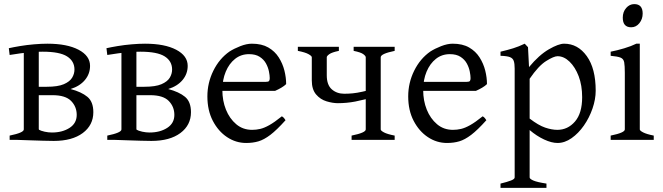

<svg xmlns="http://www.w3.org/2000/svg" viewBox="-20 -682 3234 936"><path d="M27 0V-21Q96 -35 96 -51V-447H169V-53Q169 -47 185 -37.5Q201 -28 237 -21V0ZM242 5Q221 5 189.5 4Q158 3 125.5 2Q93 1 66 0L167 -51Q179 -44 197.5 -40Q216 -36 233 -36Q284 -36 319 -58.5Q354 -81 354 -122Q354 -162 326.5 -190Q299 -218 236 -218H139L135 -259H208Q262 -259 291 -271.5Q320 -284 331.5 -303Q343 -322 343 -343Q343 -384 307 -407Q271 -430 188 -430Q168 -430 138.5 -428Q109 -426 80 -422Q51 -418 27 -414L23 -447Q45 -452 78 -457.5Q111 -463 146.5 -466Q182 -469 211 -469Q307 -469 363 -439.5Q419 -410 419 -361Q419 -322 394 -292Q369 -262 324 -248Q377 -234 406 -210Q435 -186 435 -135Q435 -72 383.5 -33.5Q332 5 242 5Z M503 0V-21Q572 -35 572 -51V-447H645V-53Q645 -47 661 -37.5Q677 -28 713 -21V0ZM718 5Q697 5 665.5 4Q634 3 601.5 2Q569 1 542 0L643 -51Q655 -44 673.5 -40Q692 -36 709 -36Q760 -36 795 -58.5Q830 -81 830 -122Q830 -162 802.5 -190Q775 -218 712 -218H615L611 -259H684Q738 -259 767 -271.5Q796 -284 807.5 -303Q819 -322 819 -343Q819 -384 783 -407Q747 -430 664 -430Q644 -430 614.5 -428Q585 -426 556 -422Q527 -418 503 -414L499 -447Q521 -452 554 -457.5Q587 -463 622.5 -466Q658 -469 687 -469Q783 -469 839 -439.5Q895 -410 895 -361Q895 -322 870 -292Q845 -262 800 -248Q853 -234 882 -210Q911 -186 911 -135Q911 -72 859.5 -33.5Q808 5 718 5Z M1321 -239H1041L1042 -283H1276Q1288 -283 1291.5 -287Q1295 -291 1295 -301Q1295 -314 1291 -334Q1287 -354 1276.5 -373Q1266 -392 1246 -405Q1226 -418 1194 -418Q1155 -418 1126 -395Q1097 -372 1080.5 -332.5Q1064 -293 1064 -243Q1064 -191 1081.5 -147.5Q1099 -104 1131.5 -76.5Q1164 -49 1209 -49Q1229 -49 1248.5 -53.5Q1268 -58 1293 -72Q1318 -86 1354 -115Q1360 -112 1365 -106Q1370 -100 1372 -96Q1329 -48 1298 -24.5Q1267 -1 1240 7Q1213 15 1180 15Q1130 15 1087 -13.5Q1044 -42 1017.5 -93Q991 -144 991 -212Q991 -278 1020 -337Q1049 -396 1099 -431Q1121 -445 1151.5 -457Q1182 -469 1208 -469Q1256 -469 1288 -450.5Q1320 -432 1339 -402Q1358 -372 1366.5 -338Q1375 -304 1375 -272Q1366 -263 1351.5 -254.5Q1337 -246 1321 -239Z M1632 -454V-434Q1598 -427 1585.5 -418Q1573 -409 1573 -403V-315Q1573 -268 1597.5 -246.5Q1622 -225 1658 -225Q1679 -225 1699.5 -227Q1720 -229 1747 -235Q1774 -241 1815 -251V-213Q1754 -195 1712 -187Q1670 -179 1627 -179Q1602 -179 1572 -188Q1542 -197 1521 -221.5Q1500 -246 1500 -290V-403Q1500 -409 1484 -418Q1468 -427 1432 -434V-454ZM1694 0V-21Q1763 -35 1763 -51V-403Q1763 -409 1751 -418Q1739 -427 1704 -434V-454H1904V-434Q1836 -420 1836 -403V-51Q1836 -45 1852 -36.5Q1868 -28 1904 -21V0Z M2300 -239H2020L2021 -283H2255Q2267 -283 2270.5 -287Q2274 -291 2274 -301Q2274 -314 2270 -334Q2266 -354 2255.5 -373Q2245 -392 2225 -405Q2205 -418 2173 -418Q2134 -418 2105 -395Q2076 -372 2059.5 -332.5Q2043 -293 2043 -243Q2043 -191 2060.5 -147.5Q2078 -104 2110.5 -76.5Q2143 -49 2188 -49Q2208 -49 2227.5 -53.5Q2247 -58 2272 -72Q2297 -86 2333 -115Q2339 -112 2344 -106Q2349 -100 2351 -96Q2308 -48 2277 -24.5Q2246 -1 2219 7Q2192 15 2159 15Q2109 15 2066 -13.5Q2023 -42 1996.5 -93Q1970 -144 1970 -212Q1970 -278 1999 -337Q2028 -396 2078 -431Q2100 -445 2130.5 -457Q2161 -469 2187 -469Q2235 -469 2267 -450.5Q2299 -432 2318 -402Q2337 -372 2345.5 -338Q2354 -304 2354 -272Q2345 -263 2330.5 -254.5Q2316 -246 2300 -239Z M2562 -48V183Q2562 190 2580 198Q2598 206 2644 213V234H2420V213Q2453 205 2471 198Q2489 191 2489 183V-348Q2489 -372 2484.5 -385Q2480 -398 2466 -403.5Q2452 -409 2420 -410V-430Q2454 -438 2481.5 -446.5Q2509 -455 2538 -469L2554 -452L2559 -355Q2608 -414 2655.5 -441.5Q2703 -469 2730 -469Q2797 -469 2840.5 -408.5Q2884 -348 2884 -240Q2884 -198 2868.5 -153Q2853 -108 2826.5 -70Q2800 -32 2766.5 -8.5Q2733 15 2698 15Q2669 15 2632.5 -2Q2596 -19 2562 -48ZM2562 -298V-104Q2605 -71 2637.5 -60Q2670 -49 2697 -49Q2748 -49 2783 -89.5Q2818 -130 2818 -208Q2818 -266 2801 -310.5Q2784 -355 2756.5 -381.5Q2729 -408 2698 -408Q2680 -408 2642.5 -384.5Q2605 -361 2562 -298Z M3057 -549Q3016 -549 3016 -596Q3016 -624 3032.5 -643Q3049 -662 3072 -662Q3113 -662 3113 -616Q3113 -589 3097 -569Q3081 -549 3057 -549ZM2957 0V-21Q3026 -35 3026 -51V-327Q3026 -361 3023 -378Q3020 -395 3005.5 -401Q2991 -407 2957 -410V-430Q2988 -436 3023 -446.5Q3058 -457 3082 -469H3099V-51Q3099 -45 3115.5 -36.5Q3132 -28 3167 -21V0Z"/></svg>

Font: ChillKai
Style: Regular
Weight: 400
Designer: ChillType
Foundry: 寒蝉字型
Version: Version 2.000